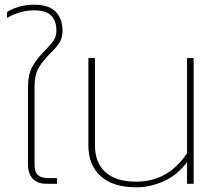

<svg xmlns="http://www.w3.org/2000/svg" viewBox="-20 -782 924 817"><path d="M99 -84V-408Q99 -466 118.5 -500Q138 -534 173 -569Q197 -593 208.5 -610.5Q220 -628 220 -651Q220 -693 198 -715.5Q176 -738 125 -738Q67 -738 10 -706V-731Q61 -762 126 -762Q188 -762 217 -732Q246 -702 246 -651Q246 -622 233.5 -601.5Q221 -581 194 -555Q161 -522 144 -492.5Q127 -463 127 -413V-82Q127 -50 141.5 -37Q156 -24 187 -24H223V0H178Q139 0 119 -22Q99 -44 99 -84Z M356 -164V-535H384V-165Q384 -90 428.5 -49.5Q473 -9 560 -9Q695 -9 776 -130V-535H804V0H776V-92Q735 -37 677 -11Q619 15 560 15Q462 15 409 -32Q356 -79 356 -164Z"/></svg>

Font: Prompt Thin
Style: Regular
Weight: 250
Designer: Katatrad Team
Foundry: CadsonDemak
Version: Version 1.001